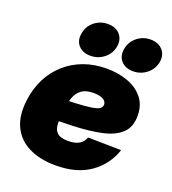

<svg xmlns="http://www.w3.org/2000/svg" viewBox="-137 -850 864 964"><g transform="rotate(20 294.5 -367.5)"><path d="M270.5 11.7Q185.1 11.7 125.5 -18.1Q65.9 -47.9 38.6 -105.7Q11.2 -163.6 22.5 -248Q30.8 -312 57.4 -364.3Q84 -416.5 126.5 -454.3Q168.9 -492.2 224.6 -512.7Q280.3 -533.2 346.7 -533.2Q408.7 -533.2 460 -514.4Q511.2 -495.6 541.7 -458Q572.3 -420.4 572.3 -362.3Q572.3 -302.7 537.4 -269.5Q502.4 -236.3 437.3 -221.9Q372.1 -207.5 281 -204.3Q189.9 -201.2 77.1 -201.2L95.2 -313Q191.9 -313 251.2 -315.7Q310.5 -318.4 341.8 -323.5Q373 -328.6 384 -337.2Q395 -345.7 395 -357.4Q395 -375.5 377.2 -385.5Q359.4 -395.5 326.2 -395.5Q287.1 -395.5 265.4 -380.9Q243.7 -366.2 233.2 -343Q222.7 -319.8 219 -293Q215.3 -266.1 211.9 -241.7Q208 -206.5 210.4 -180.2Q212.9 -153.8 230.2 -139.4Q247.6 -125 286.6 -125Q325.2 -125 346.7 -138.9Q368.2 -152.8 375.5 -175.8L553.2 -172.9Q525.9 -89.8 454.3 -39.1Q382.8 11.7 270.5 11.7ZM473.6 -565.4Q432.1 -565.4 409.4 -590.8Q386.7 -616.2 393.6 -655.3Q399.9 -694.3 431.2 -720Q462.4 -745.6 503.4 -745.6Q544.9 -745.6 567.9 -720Q590.8 -694.3 584.5 -655.3Q577.6 -616.2 546.1 -590.8Q514.6 -565.4 473.6 -565.4ZM245.1 -565.4Q204.1 -565.4 181.4 -590.8Q158.7 -616.2 166 -655.3Q171.9 -694.3 202.9 -720Q233.9 -745.6 275.4 -745.6Q317.4 -745.6 340.1 -720Q362.8 -694.3 356.4 -655.3Q349.6 -616.2 318.4 -590.8Q287.1 -565.4 245.1 -565.4Z"/></g></svg>

Font: Inter 28pt Black
Style: Italic
Weight: 900
Italic angle: -9.3988°
Designer: Rasmus Andersson
Foundry: rsms
Version: Version 4.001;git-66647c0bb